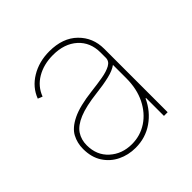

<svg xmlns="http://www.w3.org/2000/svg" viewBox="-149 -691 839 839"><g transform="rotate(-45 270.5 -271.5)"><path d="M233 11.4Q188.2 11.4 150.4 -7.1Q112.6 -25.6 89.7 -61.1Q66.8 -96.6 66.8 -147.7Q66.8 -184.7 83.3 -215.4Q99.8 -246.1 144.4 -267.9Q188.9 -289.8 272.7 -299.7Q310.4 -304 343.8 -309.7Q377.1 -315.3 398.1 -326.7Q419 -338.1 419 -359.4V-392Q419 -454.9 376.8 -493.1Q334.5 -531.2 264.2 -531.2Q206.7 -531.2 163.7 -505.9Q120.7 -480.5 103.7 -434.7L82.4 -443.2Q101.6 -494.3 150.9 -524.1Q200.3 -554 264.2 -554Q347.3 -554 394.5 -507.6Q441.8 -461.3 441.8 -392V0H419V-110.8H416.2Q390.6 -55.4 342.7 -22Q294.7 11.4 233 11.4ZM233 -11.4Q284.8 -11.4 327.1 -39.2Q369.3 -67.1 394.2 -117Q419 -166.9 419 -233V-315.3Q398.8 -300.4 363.5 -292.1Q328.1 -283.7 281.2 -278.4Q208.1 -269.9 166.2 -252.5Q124.3 -235.1 106.9 -208.8Q89.5 -182.5 89.5 -147.7Q89.5 -85.9 130.9 -48.7Q172.2 -11.4 233 -11.4Z"/></g></svg>

Font: Inter Thin BETA
Style: Regular
Weight: 100
Designer: Rasmus Andersson
Foundry: rsms
Version: Version 3.011;git-f93a4a705